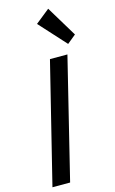

<svg xmlns="http://www.w3.org/2000/svg" viewBox="-164 -1190 751 1250"><g transform="rotate(-15 212.0 -565.0)"><path d="M342.8 -810.1 144 0H24.9L225.1 -810.1ZM298.8 -1129.9 423.8 -922.9 365.2 -875 203.1 -1053.2Z"/></g></svg>

Font: Sinkin Sans 500 Medium Italic
Style: Regular
Weight: 500
Italic angle: -112°
Designer: Keith Bates
Foundry: K-Type
Version: Sinkin Sans (version 1.0)  by Keith Bates   •   © 2014   www